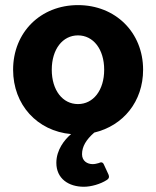

<svg xmlns="http://www.w3.org/2000/svg" viewBox="-20 -504 600 737"><path d="M341.8 4.9C453.1 -21.5 529.3 -114.3 529.3 -236.3C529.3 -379.9 422.9 -484.4 279.3 -484.4C135.7 -484.4 30.3 -379.9 30.3 -236.3C30.3 -101.6 123 -1 252.9 10.7C227.5 32.2 196.3 71.3 196.3 121.1C196.3 181.6 243.2 212.9 301.8 212.9C329.1 212.9 365.2 203.1 390.6 186.5C398.4 181.6 400.4 174.8 396.5 166L378.9 127.9C375 118.2 368.2 117.2 358.4 122.1C351.6 124 343.8 126 335.9 126C315.4 126 294.9 114.3 294.9 87.9C294.9 58.6 310.5 32.2 341.8 4.9ZM178.7 -236.3C178.7 -315.4 220.7 -368.2 279.3 -368.2C337.9 -368.2 379.9 -315.4 379.9 -236.3C379.9 -157.2 337.9 -104.5 279.3 -104.5C220.7 -104.5 178.7 -157.2 178.7 -236.3Z"/></svg>

Font: Ed Sans Neue
Style: Bold
Weight: 700
Designer: Stephen Hutchings
Version: Version 1.004;PS 001.004;hotconv 1.0.88;makeotf.lib2.5.64775